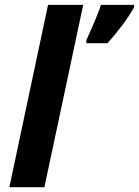

<svg xmlns="http://www.w3.org/2000/svg" viewBox="-20 -780 579 800"><path d="M180.2 -759.8H326.7L165 0H19ZM400.9 -759.8H538.6V-750Q521 -717.3 491 -677Q460.9 -636.7 428.2 -600.1H339.8V-612.8Q382.8 -706.1 400.9 -759.8Z"/></svg>

Font: Viking Open Sans
Style: Bold Italic
Weight: 700
Italic angle: -12°
Foundry: Ascender Corporation
Version: Version 2.000